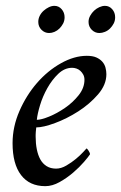

<svg xmlns="http://www.w3.org/2000/svg" viewBox="-20 -631 414 657"><path d="M277 -440Q234 -440 188.5 -414.5Q143 -389 106.5 -347Q70 -305 46.5 -251Q23 -197 23 -141Q23 -70 52 -32Q81 6 135 6Q159 6 184 -8Q209 -22 230.5 -40.5Q252 -59 267.5 -77Q283 -95 288 -103Q288 -108 283 -115.5Q278 -123 276 -123Q275 -122 265 -111Q255 -100 240 -87.5Q225 -75 207 -64.5Q189 -54 172 -54Q153 -54 139.5 -62.5Q126 -71 118 -85.5Q110 -100 106 -120Q102 -140 102 -163Q102 -165 102 -170Q102 -175 102.5 -180Q103 -185 103.5 -189.5Q104 -194 104 -195Q128 -195 168.5 -210Q209 -225 248 -250Q287 -275 315.5 -308Q344 -341 344 -377Q344 -388 341 -399.5Q338 -411 330 -420Q322 -429 309.5 -434.5Q297 -440 277 -440ZM106 -221Q108 -241 117 -271Q126 -301 142 -329.5Q158 -358 179.5 -378.5Q201 -399 227 -399Q234 -399 241.5 -396.5Q249 -394 255 -388.5Q261 -383 265 -375.5Q269 -368 269 -358Q269 -330 249 -305Q229 -280 202 -261.5Q175 -243 148 -232Q121 -221 106 -221ZM283 -556Q283 -540 294 -529Q305 -518 320 -518Q329 -518 339 -522Q349 -526 356.5 -533.5Q364 -541 369 -550.5Q374 -560 374 -572Q374 -588 364 -599.5Q354 -611 339 -611Q330 -611 320 -606.5Q310 -602 302 -594.5Q294 -587 288.5 -577Q283 -567 283 -556ZM111 -556Q111 -540 122 -529Q133 -518 148 -518Q157 -518 166.5 -522Q176 -526 183.5 -533.5Q191 -541 196 -550.5Q201 -560 201 -572Q201 -588 191 -599.5Q181 -611 166 -611Q157 -611 147.5 -606.5Q138 -602 129.5 -594.5Q121 -587 116 -577Q111 -567 111 -556Z"/></svg>

Font: Vermiglione
Style: Italic
Weight: 400
Italic angle: -11°
Version: Version 1.105